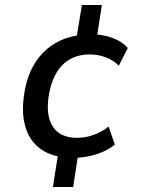

<svg xmlns="http://www.w3.org/2000/svg" viewBox="-20 -634 589 769"><path d="M192 115 214 -26 228 -5Q171 -13 133.5 -44.5Q96 -76 81 -128.5Q66 -181 76 -252Q83 -305 102 -347.5Q121 -390 150 -420.5Q179 -451 218 -470Q257 -489 306 -494L284 -467L308 -614H388L366 -472L349 -497Q394 -496 432 -481.5Q470 -467 492 -442L456 -371Q434 -393 403.5 -404.5Q373 -416 339 -416Q304 -416 276 -404.5Q248 -393 227 -370.5Q206 -348 193 -316Q180 -284 174 -243Q164 -166 193.5 -124Q223 -82 289 -82Q322 -82 354.5 -93.5Q387 -105 415 -127L440 -55Q419 -38 392 -26Q365 -14 334.5 -8Q304 -2 274 -1L294 -22L273 115Z"/></svg>

Font: Nunito Sans 10pt SemiCondensed SemiBold
Style: Italic
Weight: 600
Width: 4
Italic angle: -9°
Designer: Vernon Adams
Foundry: Vernon Adams
Version: Version 3.101;gftools[0.9.27]